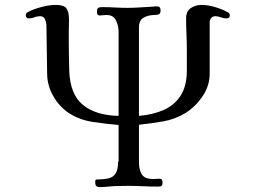

<svg xmlns="http://www.w3.org/2000/svg" viewBox="-20 -759 1040 782"><path d="M916 -697Q916 -684 903 -684Q891 -684 879.5 -688.5Q868 -693 857 -693Q846 -693 840 -685.5Q834 -678 834 -667V-459Q834 -410 805.5 -367.5Q777 -325 736 -299Q693 -273 644 -264.5Q595 -256 546 -251V-98Q546 -68 557.5 -49Q569 -30 603 -30Q610 -30 617 -30.5Q624 -31 631 -31Q638 -31 640 -26Q642 -21 642 -15Q642 -5 638 -2Q634 1 624 1Q593 1 562.5 -0.5Q532 -2 502 -2Q488 -2 474 -1.5Q460 -1 446 -1Q431 0 416 1.5Q401 3 386 3Q368 3 368 -14Q368 -18 368 -22Q368 -26 372 -28Q402 -28 421.5 -32.5Q441 -37 451 -52.5Q461 -68 461 -101H463V-250Q413 -254 357.5 -262.5Q302 -271 260 -299Q221 -325 196.5 -368.5Q172 -412 172 -459L169 -659Q168 -671 162.5 -682Q157 -693 143 -693Q131 -693 120 -688.5Q109 -684 98 -684Q85 -684 85 -697Q85 -706 94 -710Q116 -722 149 -730.5Q182 -739 207 -739Q241 -739 251 -724.5Q261 -710 261 -679L260 -617Q260 -580 260.5 -544Q261 -508 262 -472Q265 -375 317.5 -332Q370 -289 463 -287V-633Q462 -657 451.5 -677.5Q441 -698 413 -698Q406 -698 399.5 -697Q393 -696 387 -696Q379 -696 377 -700Q375 -704 375 -711Q375 -723 379.5 -726.5Q384 -730 396 -730Q422 -730 448 -728.5Q474 -727 500 -727Q526 -727 552 -729Q578 -731 604 -732Q608 -733 612 -733Q616 -733 620 -733Q634 -733 634 -717Q634 -704 627.5 -701Q621 -698 610 -698Q585 -698 565.5 -687.5Q546 -677 546 -648V-287Q604 -292 647.5 -311.5Q691 -331 716 -370Q741 -409 741 -472V-556Q741 -588 739.5 -620.5Q738 -653 738 -685Q738 -713 757 -726Q776 -739 801 -739Q826 -739 855 -730.5Q884 -722 906 -710Q916 -706 916 -697Z"/></svg>

Font: Kaisei Opti
Style: Regular
Weight: 400
Designer: Font-Kai, 金井和夫
Foundry: KAZUO KANAI
Version: Version 5.003